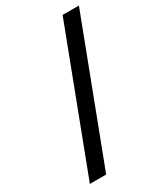

<svg xmlns="http://www.w3.org/2000/svg" viewBox="-200 -832 827 965"><g transform="rotate(-30 214.0 -350.0)"><path d="M426 -752 120 52H25.4L331.4 -752Z"/></g></svg>

Font: Pathway Extreme 8pt Thin
Style: Italic
Weight: 100
Italic angle: -8°
Designer: Eduardo Rodriguez Tunni
Foundry: Eduardo Rodriguez Tunni
Version: Version 1.000